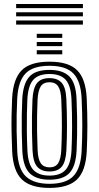

<svg xmlns="http://www.w3.org/2000/svg" viewBox="-20 -911 484 940"><path d="M222.4 9Q129.7 9 86.9 -32.7Q44.2 -74.3 39.6 -170.2Q37.3 -220.1 36.6 -263.3Q35.8 -306.4 36.6 -347.3Q37.3 -388.2 39.4 -430.5Q44.5 -524.8 86.3 -566.9Q128.1 -609 222.4 -609Q315.8 -609 357.8 -567Q399.9 -525 404.5 -430.2Q408 -354.3 407.8 -293.2Q407.6 -232.2 404.7 -170.1Q399.7 -74.2 357.3 -32.6Q314.8 9 222.4 9ZM222.4 -11.1Q303.2 -11.1 339.2 -48.9Q375.3 -86.7 379.7 -171.4Q382.7 -233 382.9 -292.1Q383.1 -351.2 379.6 -429.2Q375.6 -513.1 339.5 -551Q303.5 -588.9 222.4 -588.9Q141.1 -588.9 104.9 -551.1Q68.7 -513.3 64.3 -428.5Q62.5 -391 61.6 -351.7Q60.8 -312.5 61.4 -268.1Q62.1 -223.7 64.5 -170.4Q68.7 -82.1 107.5 -46.6Q146.2 -11.1 222.4 -11.1ZM222.4 -31.2Q157.7 -31.2 125.3 -62.9Q92.9 -94.7 89.2 -173.4Q87.3 -217.5 86.6 -261Q85.9 -304.5 86.5 -346.1Q87.2 -387.8 89 -426.3Q93.1 -501.5 123.4 -535.2Q153.8 -568.8 222.4 -568.8Q287 -568.8 319 -537.2Q351 -505.7 354.6 -429.1Q356.8 -379.7 357.5 -336.5Q358.2 -293.2 357.5 -253.4Q356.9 -213.6 355 -174.4Q351.1 -97 320.1 -64.1Q289.2 -31.2 222.4 -31.2ZM222.4 -51.3Q276.1 -51.3 301.4 -79.8Q326.7 -108.3 330.1 -175.2Q332.6 -226.9 332.9 -289.6Q333.2 -352.2 329.9 -425.9Q326.8 -493.1 301 -520.9Q275.3 -548.7 222.4 -548.7Q168.3 -548.7 143 -520.3Q117.7 -492 114 -425.5Q112.4 -391.6 111.7 -352.3Q110.9 -313.1 111.4 -268.6Q111.9 -224.1 114.2 -174.2Q117.4 -106.5 143.6 -78.9Q169.8 -51.3 222.4 -51.3ZM222.4 -71.5Q182 -71.5 161.9 -95Q141.8 -118.5 139.2 -175.4Q137.2 -220.7 136.5 -261.9Q135.8 -303.1 136.5 -343.1Q137.2 -383.1 139 -424.4Q142 -480.3 161.3 -504.4Q180.7 -528.5 222.4 -528.5Q261.8 -528.5 282.1 -505.6Q302.3 -482.7 304.9 -425.2Q307.9 -356.8 308 -295.1Q308 -233.4 305.1 -176.2Q302.3 -119.7 282.8 -95.6Q263.3 -71.5 222.4 -71.5ZM222.4 -91.6Q251.9 -91.6 264.9 -112.3Q278 -133.1 280.1 -177.5Q282.7 -231 283 -290.3Q283.3 -349.6 280 -424Q278.2 -467.8 264.8 -488.1Q251.5 -508.4 222.4 -508.4Q192.5 -508.4 179.4 -487.9Q166.3 -467.3 163.9 -423.1Q162.1 -383.3 161.5 -345.1Q160.8 -307 161.5 -265.9Q162.1 -224.9 164.1 -176.2Q166.1 -130.4 180.1 -111Q194.2 -91.6 222.4 -91.6ZM160 -725.5V-745.6H284.8V-725.5ZM160 -645V-665.1H284.8V-645ZM160 -685.2V-705.4H284.8V-685.2ZM385.9 -871.2H59V-891.4H385.9ZM385.9 -790.7H59V-810.9H385.9ZM385.9 -831H59V-851.1H385.9Z"/></svg>

Font: Big Shoulders Inline Display SC Thin
Style: Regular
Weight: 100
Designer: Patric King
Foundry: XO Type Co
Version: Version 2.002